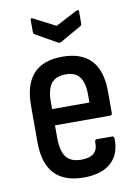

<svg xmlns="http://www.w3.org/2000/svg" viewBox="-79 -728 568 790"><g transform="rotate(-10 204.5 -333.5)"><path d="M208 8Q44 8 44 -168V-321Q44 -497 205 -497Q366 -497 366 -323V-234Q366 -224 358 -224H127V-175Q127 -117 146.5 -91.5Q166 -66 210 -66Q281 -66 278 -127Q278 -138 287 -138H351Q358 -138 359 -128Q361 -63 321.5 -27.5Q282 8 208 8ZM127 -292H283V-322Q283 -375 264.5 -399Q246 -423 207 -423Q165 -423 146 -398.5Q127 -374 127 -322ZM199 -557 109 -608Q104 -611 104 -620V-668Q104 -678 114 -673L205 -626L295 -673Q306 -678 306 -668V-620Q306 -611 301 -608L211 -557Q205 -554 199 -557Z"/></g></svg>

Font: Sofia Sans Condensed Medium
Style: Regular
Weight: 500
Designer: Botio Nikoltchev, Ani Petrova
Foundry: lettersoup
Version: Version 4.101; ttfautohint (v1.8.4.7-5d5b)